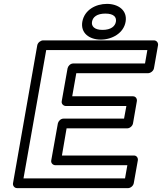

<svg xmlns="http://www.w3.org/2000/svg" viewBox="-20 -944 834 989"><path d="M619 -333H307C292 -333 280 -319 278 -308L244 -118C241 -103 254 -93 265 -93H636L624 -25H101L218 -686H739L727 -617H357C342 -617 330 -603 328 -592L298 -423C295 -408 308 -398 319 -398H631ZM636 -283C647 -283 662 -293 665 -308L685 -423C687 -434 680 -448 665 -448H352L373 -567H743C754 -567 770 -577 773 -592L794 -711C796 -722 788 -736 773 -736H202C191 -736 175 -726 172 -711L47 0C45 11 53 25 68 25H640C651 25 666 15 669 0L690 -118C692 -129 685 -143 670 -143H299L323 -283ZM508 -790C465 -790 450 -810 454 -832C458 -856 479 -874 523 -874C567 -874 581 -855 577 -832C573 -809 552 -790 508 -790ZM499 -740C557 -740 617 -773 627 -832C637 -891 589 -924 531 -924C473 -924 415 -893 404 -832C394 -773 441 -740 499 -740Z"/></svg>

Font: Asimov
Style: XWidOuIt
Weight: 500
Designer: Google
Version: Version 2.000980; 2014